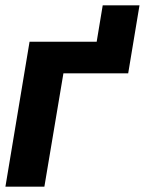

<svg xmlns="http://www.w3.org/2000/svg" viewBox="-22 -703 545 723"><path d="M503.3 -683 460.7 -426.8H322.3L364.8 -683ZM462.5 -545.9 442.8 -426.8H216.8L145.1 0H-1.6L89.3 -545.9Z"/></svg>

Font: Inter Tight
Style: Italic
Weight: 400
Italic angle: -9.39999°
Designer: Rasmus Andersson
Foundry: rsms
Version: Version 3.002